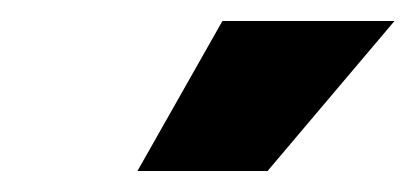

<svg xmlns="http://www.w3.org/2000/svg" viewBox="-20 -794 396 183"><path d="M111 -631 192 -774H356L235 -631Z"/></svg>

Font: Exo Thin Black
Style: Italic
Weight: 900
Italic angle: -9°
Version: Version 2.000